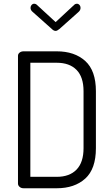

<svg xmlns="http://www.w3.org/2000/svg" viewBox="-20 -1005 600 1025"><path d="M76 -25C76 -18.3 78.8 -12.5 84.5 -7.5C90.2 -2.5 97.3 0 106 0H283C346.3 0 397 -17.2 435 -51.5C473 -85.8 492 -140 492 -214V-518C492 -591.3 473 -645.2 435 -679.5C397 -713.8 346.3 -731 283 -731H106C97.3 -731 90.2 -728.7 84.5 -724C78.8 -719.3 76 -713.7 76 -707ZM142 -61V-670H283C328.3 -670 363.5 -657.3 388.5 -632C413.5 -606.7 426 -568.7 426 -518V-214C426 -163.3 413.5 -125.2 388.5 -99.5C363.5 -73.8 328.3 -61 283 -61ZM143 -963C143 -954.3 147.3 -946.7 156 -940L257 -850C263.7 -843.3 270.3 -840 277 -840C282.3 -840 289 -843.3 297 -850L398 -940C406 -946.7 410 -954.3 410 -963C410 -969 408.2 -974.2 404.5 -978.5C400.8 -982.8 396.3 -985 391 -985C385 -985 380 -983 376 -979L277 -887L177 -979C173 -983 168 -985 162 -985C156.7 -985 152.2 -982.8 148.5 -978.5C144.8 -974.2 143 -969 143 -963Z"/></svg>

Font: Terminal Dosis
Style: Book
Weight: 400
Designer: EdgarTolentino, PabloImpallari, IginoMarini
Foundry: EdgarTolentino, PabloImpallari, IginoMarini
Version: Version 1.006